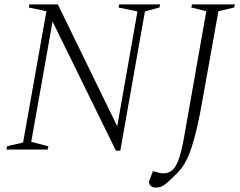

<svg xmlns="http://www.w3.org/2000/svg" viewBox="-20 -680 1093 873"><path d="M9 0 12 -15 85 -32 191 -629 111 -646 114 -660H243L513 -106L605 -628L519 -646L522 -660H708L705 -646L639 -628L527 5H507L219 -582L122 -35L200 -15L197 0ZM687 173Q673 173 663.5 163Q654 153 660 138L675 99H680Q695 104 704 106Q713 108 725 108Q744 108 760.5 96Q777 84 790.5 50Q804 16 816 -51L918 -629L850 -646L853 -660H1048L1045 -646L973 -629L898 -210Q876 -86 851 -9Q826 68 785 108Q756 137 739.5 151Q723 165 712 169Q701 173 687 173Z"/></svg>

Font: Spectral SC ExtraLight
Style: Italic
Weight: 275
Italic angle: -10°
Designer: Jean-Baptiste Levee
Foundry: Production Type
Version: Version 2.001